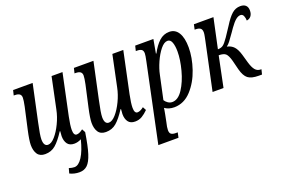

<svg xmlns="http://www.w3.org/2000/svg" viewBox="-100 -888 2187 1469"><g transform="rotate(-20 993.5 -153.0)"><path d="M484 -45Q467 64 448.5 122Q430 180 404.5 204.5Q379 229 339 229Q297 229 261 211L272 171Q298 179 316 179Q350 179 381 131Q412 83 434 -5Q406 10 377 10Q339 10 321.5 -14Q304 -38 304 -77Q304 -89 307 -117H303Q261 -52 225.5 -21.5Q190 9 140 9Q97 9 78 -19.5Q59 -48 59 -94Q59 -131 77 -212L116 -387Q126 -435 126 -456Q126 -476 113.5 -485.5Q101 -495 74 -495H66L76 -536H235L171 -237Q150 -141 150 -107Q150 -51 185 -51Q212 -51 242.5 -85.5Q273 -120 299 -174Q325 -228 336 -283L389 -536H478L407 -200Q393 -132 393 -96Q393 -50 418 -50Q440 -50 469 -73Z M799 -77Q799 -89 802 -117H798Q756 -52 720.5 -21.5Q685 9 635 9Q592 9 573 -19.5Q554 -48 554 -94Q554 -131 572 -212L611 -387Q621 -435 621 -456Q621 -476 608.5 -485.5Q596 -495 569 -495H561L571 -536H730L666 -237Q645 -141 645 -107Q645 -51 680 -51Q707 -51 737.5 -85.5Q768 -120 794 -174Q820 -228 831 -283L884 -536H973L902 -200Q888 -132 888 -96Q888 -50 913 -50Q935 -50 964 -73L979 -45Q954 -20 929 -5Q904 10 872 10Q834 10 816.5 -14Q799 -38 799 -77Z M1109 -393Q1119 -439 1119 -455Q1119 -478 1106.5 -486.5Q1094 -495 1070 -495H1060L1070 -536H1218L1198 -424H1202Q1232 -481 1267.5 -513.5Q1303 -546 1350 -546Q1398 -546 1424 -503.5Q1450 -461 1450 -383Q1450 -301 1419 -209.5Q1388 -118 1329.5 -54.5Q1271 9 1192 10Q1146 10 1114 -13Q1113 -9 1111.5 4.5Q1110 18 1106 35L1094 95Q1084 135 1084 158Q1084 182 1096.5 190.5Q1109 199 1132 199H1149L1140 240H976ZM1359 -383Q1359 -428 1348.5 -457Q1338 -486 1314 -486Q1286 -486 1256.5 -449.5Q1227 -413 1203.5 -360Q1180 -307 1171 -261L1130 -70Q1138 -56 1154.5 -44.5Q1171 -33 1190 -33Q1238 -33 1276.5 -92Q1315 -151 1337 -234Q1359 -317 1359 -383Z M1750 -95 1731 -171Q1718 -218 1701.5 -233Q1685 -248 1645 -248L1594 0H1505L1587 -386Q1589 -396 1593.5 -418Q1598 -440 1598 -451Q1598 -477 1584.5 -486Q1571 -495 1547 -495H1539L1548 -536H1707L1655 -293Q1680 -293 1697 -304.5Q1714 -316 1742 -357L1793 -434Q1829 -492 1859 -518.5Q1889 -545 1928 -545Q1957 -545 1972 -530.5Q1987 -516 1987 -489Q1987 -461 1974 -444Q1961 -427 1938 -424Q1938 -445 1930.5 -462.5Q1923 -480 1906 -480Q1887 -480 1866.5 -463Q1846 -446 1819 -408L1799 -379Q1769 -336 1755 -318Q1741 -300 1726 -289Q1760 -282 1781 -259.5Q1802 -237 1816 -190L1836 -120Q1849 -76 1866 -56Q1883 -36 1910 -36H1916L1906 4H1880Q1820 4 1792.5 -17.5Q1765 -39 1750 -95Z"/></g></svg>

Font: Noto Serif Cond
Style: Italic
Weight: 400
Width: 3
Italic angle: -12°
Designer: Monotype Design Team
Foundry: Monotype Imaging Inc.
Version: Version 1.001